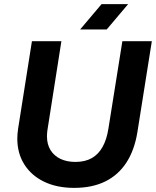

<svg xmlns="http://www.w3.org/2000/svg" viewBox="-20 -900 757 932"><path d="M340 12Q256 12 194 -18Q132 -48 98 -102Q64 -156 64 -227Q64 -239 65 -251Q66 -263 68 -276L135 -700H278L210 -267Q209 -260 208.5 -252.5Q208 -245 208 -238Q208 -199 225.5 -171Q243 -143 274 -128.5Q305 -114 346 -114Q393 -114 425.5 -132.5Q458 -151 478 -187Q498 -223 506 -274L574 -700H717L647 -259Q633 -172 594 -111.5Q555 -51 491.5 -19.5Q428 12 340 12ZM369 -757 473 -880H602L498 -757Z"/></svg>

Font: MuseoModerno SemiBold
Style: Italic
Weight: 600
Italic angle: -9°
Designer: Pablo Cosgaya, Héctor Gatti, Marcela Romero, and the Authors of The MuseoModerno Project.
Foundry: Omnibus-Type Team
Version: Version 1.003